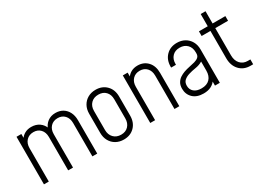

<svg xmlns="http://www.w3.org/2000/svg" viewBox="-35 -1278 2538 1888"><g transform="rotate(-30 1234.0 -334.0)"><path d="M75 0V-540H130V-472L121 -483Q140.5 -516 172.8 -534Q205 -552 247 -552Q300.5 -552 338.5 -525.2Q376.5 -498.5 393 -451H381Q397 -497.5 433.8 -524.8Q470.5 -552 522 -552Q569.5 -552 605 -530.5Q640.5 -509 660.2 -470Q680 -431 680 -379V0H625V-379Q625 -432.5 595 -464.8Q565 -497 516 -497Q466 -497 435.5 -464.8Q405 -432.5 405 -379V0H350V-379Q350 -432.5 320 -464.8Q290 -497 241 -497Q191 -497 160.5 -464.8Q130 -432.5 130 -379V0Z M978 12Q928 12 889.5 -9.8Q851 -31.5 829 -70.8Q807 -110 807 -162V-379Q807 -430.5 829 -469.5Q851 -508.5 889.5 -530.2Q928 -552 978 -552Q1053 -552 1100 -504.2Q1147 -456.5 1147 -379V-162Q1147 -84 1100 -36Q1053 12 978 12ZM978 -43Q1030.5 -43 1061.2 -76Q1092 -109 1092 -162V-379Q1092 -432.5 1061.2 -464.8Q1030.5 -497 978 -497Q925.5 -497 893.8 -464.8Q862 -432.5 862 -379V-162Q862 -109 893.8 -76Q925.5 -43 978 -43Z M1282 0V-540H1337V-472L1328 -483Q1347.5 -516 1379.8 -534Q1412 -552 1454.5 -552Q1524.5 -552 1568.2 -505Q1612 -458 1612 -379V0H1557V-379Q1557 -432.5 1527 -464.8Q1497 -497 1448 -497Q1398 -497 1367.5 -464.8Q1337 -432.5 1337 -379V0Z M1884 12Q1807 12 1764 -29.2Q1721 -70.5 1721 -134Q1721 -174 1736.5 -200.2Q1752 -226.5 1776.2 -242.5Q1800.5 -258.5 1827 -268Q1859.5 -279.5 1892.8 -286Q1926 -292.5 1954.2 -300.2Q1982.5 -308 1999.8 -322.8Q2017 -337.5 2017 -365V-379Q2017 -432.5 1985.2 -464.8Q1953.5 -497 1901 -497Q1848.5 -497 1817.8 -464.8Q1787 -432.5 1787 -379V-369H1732V-379Q1732 -456.5 1779 -504.2Q1826 -552 1901 -552Q1951 -552 1989.5 -530.2Q2028 -508.5 2050 -469.5Q2072 -430.5 2072 -379V0H2017V-71L2026 -59Q2006 -25.5 1970.2 -6.8Q1934.5 12 1884 12ZM1890.5 -42Q1951.5 -42 1984.2 -76Q2017 -110 2017 -171V-273Q1981 -251.5 1937.2 -244.8Q1893.5 -238 1855 -226Q1821.5 -215.5 1798.8 -195.2Q1776 -175 1776 -136Q1776 -94 1806 -68Q1836 -42 1890.5 -42Z M2417 6Q2340.5 6 2293.8 -44.5Q2247 -95 2247 -178V-488H2147V-541H2247V-680H2302V-541H2447V-488H2302V-178Q2302 -119.5 2333.8 -84.2Q2365.5 -49 2417 -49H2447V6Z"/></g></svg>

Font: Mohave Light Light
Style: Regular
Weight: 300
Version: Version 2.003